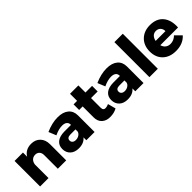

<svg xmlns="http://www.w3.org/2000/svg" viewBox="181 -1805 2877 2877"><g transform="rotate(-45 1619.0 -367.0)"><path d="M424.8 -547.9Q513.7 -547.9 567.4 -491.7Q621.1 -435.5 621.1 -340.8V0H443.8V-290Q443.8 -335.9 418.9 -362.5Q394 -389.2 352.1 -389.2Q307.6 -388.7 279.5 -360.6Q251.5 -332.5 246.1 -286.1V0H67.9V-541H246.1V-453.1Q304.2 -547.9 424.8 -547.9Z M985.8 -547.9Q1097.7 -547.9 1159.9 -496.3Q1222.2 -444.8 1222.7 -352.1V0H1047.9V-61Q994.1 7.8 884.8 7.8Q798.8 7.8 749.3 -38.8Q699.7 -85.4 699.7 -161.1Q699.7 -238.8 753.2 -281.2Q806.6 -323.7 906.7 -325.2H1047.9V-331.1Q1047.9 -369.6 1021.5 -390.9Q995.1 -412.1 944.8 -412.1Q872.6 -412.1 782.7 -369.1L733.9 -488.8Q865.7 -547.9 985.8 -547.9ZM939.9 -112.8Q979.5 -112.8 1009.5 -132.6Q1039.6 -152.3 1047.9 -183.1V-230H941.9Q866.7 -230 866.7 -173.8Q866.7 -146 886.2 -129.4Q905.8 -112.8 939.9 -112.8Z M1660.6 -153.8 1694.3 -27.8Q1633.8 7.8 1548.3 7.8Q1467.8 8.8 1417.5 -37.1Q1367.2 -83 1367.2 -165V-397H1292.5V-515.1H1367.2V-665H1544.4V-515.1H1684.6V-397H1544.4V-192.9Q1544.4 -163.6 1557.1 -149.4Q1569.8 -135.3 1593.3 -136.2Q1620.1 -136.2 1660.6 -153.8Z M2022.9 -547.9Q2134.8 -547.9 2197 -496.3Q2259.3 -444.8 2259.8 -352.1V0H2085V-61Q2031.2 7.8 1921.9 7.8Q1835.9 7.8 1786.4 -38.8Q1736.8 -85.4 1736.8 -161.1Q1736.8 -238.8 1790.3 -281.2Q1843.8 -323.7 1943.8 -325.2H2085V-331.1Q2085 -369.6 2058.6 -390.9Q2032.2 -412.1 1981.9 -412.1Q1909.7 -412.1 1819.8 -369.1L1771 -488.8Q1902.8 -547.9 2022.9 -547.9ZM1977.1 -112.8Q2016.6 -112.8 2046.6 -132.6Q2076.7 -152.3 2085 -183.1V-230H1979Q1903.8 -230 1903.8 -173.8Q1903.8 -146 1923.3 -129.4Q1942.9 -112.8 1977.1 -112.8Z M2384.8 -742.2H2562.5V0H2384.8Z M2941.4 -546.9Q3081.1 -546.9 3152.3 -460Q3223.6 -373 3214.4 -223.1H2838.4Q2851.1 -177.7 2883.3 -152.8Q2915.5 -127.9 2961.4 -127.9Q3033.2 -127.9 3088.4 -183.1L3181.2 -89.8Q3096.2 5.9 2945.3 5.9Q2813.5 5.9 2736.3 -68.8Q2659.2 -143.6 2659.2 -268.1Q2659.2 -394 2736.8 -470.5Q2814.5 -546.9 2941.4 -546.9ZM2834.5 -317.9H3042.5Q3042.5 -364.3 3014.9 -393.1Q2987.3 -421.9 2942.4 -421.9Q2899.9 -421.9 2871.8 -393.8Q2843.8 -365.7 2834.5 -317.9Z"/></g></svg>

Font: Montserrat-Arabic
Style: Bold
Weight: 700
Designer: Mohamed Gaber
Foundry: Kief Type Foundry
Version: Version 5.008;PS 005.008;hotconv 1.0.88;makeotf.lib2.5.64775